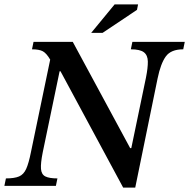

<svg xmlns="http://www.w3.org/2000/svg" viewBox="-44 -848 863 876"><path d="M573 8H518L232 -523H228L151 -153Q141 -103 143 -77.5Q145 -52 163 -43Q181 -34 218 -34L211 0H-24L-17 -34Q22 -34 43 -43Q64 -52 75.5 -77.5Q87 -103 97 -153L185 -576Q168 -605 151.5 -614Q135 -623 102 -623L109 -657H288L550 -172H555L622 -494Q631 -539 630.5 -567.5Q630 -596 612.5 -609.5Q595 -623 553 -623L560 -657H799L792 -623Q736 -623 712.5 -590.5Q689 -558 675 -490ZM424 -698H372L479 -828H586L581 -803Z"/></svg>

Font: STIX Two Text Medium
Style: Italic
Weight: 500
Italic angle: -12°
Designer: Ross Mills, John Hudson & Paul Hanslow, Tiro Typeworks Ltd; with prior portions MicroPress Inc. and Coen Hoffman, Elsevi
Foundry: Tiro Typeworks Ltd
Version: Version 2.13 b171